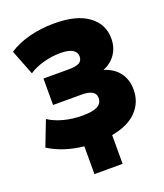

<svg xmlns="http://www.w3.org/2000/svg" viewBox="-160 -822 945 1107"><g transform="rotate(-20 312.5 -269.0)"><path d="M226.1 179.2V8.8Q103.5 -3.9 12.2 -61L71.8 -214.8Q109.9 -189.5 163.6 -175.3Q217.3 -161.1 277.8 -161.1Q340.3 -161.1 369.6 -176.8Q398.9 -192.4 398.9 -226.1Q398.9 -276.9 313 -276.9H138.2V-439H293Q338.4 -439 358.2 -450.4Q377.9 -461.9 377.9 -488.8Q377.9 -513.7 354 -528.8Q330.1 -543.9 279.8 -543.9Q226.6 -543.9 174.6 -529.5Q122.6 -515.1 85.9 -490.2L25.9 -644Q75.2 -677.7 147.9 -697.3Q220.7 -716.8 305.2 -716.8Q441.4 -716.8 513.2 -663.6Q585 -610.4 585 -522.9Q585 -468.8 557.6 -428.2Q530.3 -387.7 481 -367.2Q541 -348.6 573 -305.9Q605 -263.2 605 -201.2Q605 -123.5 552.5 -69.3Q500 -15.1 398.9 2.9V179.2Z"/></g></svg>

Font: Mulish ExtraBlack
Style: Regular
Weight: 1000
Designer: Vernon Adams
Foundry: Vernon Adams
Version: Version 3.603; ttfautohint (v1.8.3)